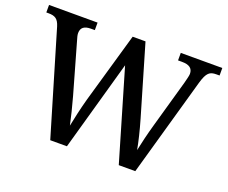

<svg xmlns="http://www.w3.org/2000/svg" viewBox="-116 -898 1285 1082"><g transform="rotate(20 526.5 -357.0)"><path d="M91 -616 274 0H374L526 -541L685 0H784L951 -591C970 -657 988 -669 1027 -669H1046V-714H797V-669H820C864 -669 886 -654 886 -620C886 -608 878 -582 874 -564L794 -281C776 -218 763 -162 753 -115C745 -160 730 -223 711 -288L588 -707H511L390 -286C373 -224 360 -165 350 -115C340 -162 326 -220 310 -277L224 -579C219 -595 215 -610 215 -621C215 -654 235 -669 275 -669H298V-714H7V-669H20C59 -669 78 -658 91 -616Z"/></g></svg>

Font: Noto Serif Devanagari Medium
Style: Regular
Weight: 500
Designer: Universal Thirst, Indian Type Foundry and the Monotype Design Team
Foundry: Monotype Imaging Inc.
Version: Version 2.004